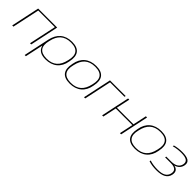

<svg xmlns="http://www.w3.org/2000/svg" viewBox="262 -1740 3171 3171"><g transform="rotate(45 1848.0 -154.5)"><path d="M45 0H73L175 -478H563L461 0H489L595 -500H151Z M1132 -244 1134 -256C1167 -412 1108 -509 938 -509C769 -509 667 -415 633 -256L536 200H564L631 -112H634C655 -31 719 9 828 9C996 9 1105 -84 1132 -244ZM659 -246 661 -254C692 -399 773 -487 934 -487C1094 -487 1142 -399 1106 -254L1104 -246C1071 -92 985 -13 833 -13C675 -13 622 -99 659 -246Z M1198 -256 1196 -244C1163 -87 1223 9 1393 9C1561 9 1670 -84 1697 -244L1699 -256C1732 -412 1673 -509 1502 -509C1334 -509 1225 -416 1198 -256ZM1224 -246 1226 -254C1257 -399 1338 -487 1499 -487C1659 -487 1707 -399 1671 -254L1669 -246C1636 -92 1550 -13 1398 -13C1240 -13 1187 -99 1224 -246Z M1722 0H1750L1852 -478H2190L2194 -500H1828L1825 -482Z M2145 0H2173L2224 -239H2612L2561 0H2589L2695 -500H2667L2616 -261H2228L2279 -500H2251L2200 -261L2198 -250Z M2720 -256 2718 -244C2685 -87 2745 9 2915 9C3083 9 3192 -84 3219 -244L3221 -256C3254 -412 3195 -509 3024 -509C2856 -509 2747 -416 2720 -256ZM2746 -246 2748 -254C2779 -399 2860 -487 3021 -487C3181 -487 3229 -399 3193 -254L3191 -246C3158 -92 3072 -13 2920 -13C2762 -13 2709 -99 2746 -246Z M3493 -267H3376L3371 -245H3506C3605 -245 3649 -204 3630 -126C3611 -51 3551 -13 3423 -13C3364 -13 3297 -21 3240 -40L3235 -18C3285 0 3353 9 3417 9C3560 9 3638 -35 3658 -127C3673 -195 3647 -245 3572 -257C3639 -274 3681 -318 3693 -381C3710 -472 3643 -509 3511 -509C3450 -509 3386 -501 3335 -486L3331 -464C3389 -480 3451 -487 3506 -487C3632 -487 3677 -451 3665 -380C3653 -309 3594 -267 3493 -267Z"/></g></svg>

Font: LT Wave Thin
Style: Italic
Weight: 100
Designer: Daniel Lyons
Version: Version 2.5 (Glyphs App)